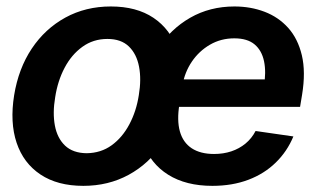

<svg xmlns="http://www.w3.org/2000/svg" viewBox="-20 -573 991 603"><path d="M241.7 10.7Q160.6 10.7 107.2 -24.9Q53.7 -60.5 32.2 -124.5Q10.7 -188.5 24.4 -273.9Q38.1 -357.9 79.8 -420.4Q121.6 -482.9 185.3 -517.8Q249 -552.7 328.1 -552.7Q408.7 -552.7 461.9 -517.1Q515.1 -481.4 537.1 -417.2Q559.1 -353 544.9 -267.6Q531.7 -184.1 489.7 -121.3Q447.8 -58.6 384 -23.9Q320.3 10.7 241.7 10.7ZM252 -91.8Q296.9 -92.3 330.6 -116.7Q364.3 -141.1 386.2 -182.4Q408.2 -223.6 416 -274.4Q424.3 -323.7 416.7 -363.5Q409.2 -403.3 384.8 -427Q360.4 -450.7 317.4 -450.7Q272.9 -450.7 238.8 -426Q204.6 -401.4 182.9 -360.1Q161.1 -318.8 153.3 -267.6Q145 -218.8 152.3 -179Q159.7 -139.2 184.3 -115.7Q209 -92.3 252 -91.8ZM647 10.7Q564 10.7 508.3 -24.2Q452.6 -59.1 429.7 -122.8Q406.7 -186.5 420.4 -272.9Q434.6 -356.4 475.1 -419.2Q515.6 -481.9 577.4 -517.3Q639.2 -552.7 716.3 -552.7Q767.1 -552.7 810.8 -536.1Q854.5 -519.5 885 -485.6Q915.5 -451.7 928 -399.4Q940.4 -347.2 928.7 -275.4L922.4 -237.3H474.6L489.3 -323.7H873L808.6 -300.3Q816.4 -346.2 809.3 -380.4Q802.2 -414.6 779.5 -433.6Q756.8 -452.6 715.8 -452.6Q673.8 -452.6 639.4 -432.6Q605 -412.6 582.5 -379.4Q560.1 -346.2 553.2 -305.7L543.5 -245.6Q535.2 -195.3 544.9 -160.4Q554.7 -125.5 582 -107.4Q609.4 -89.4 652.3 -89.4Q681.6 -89.4 706.5 -97.7Q731.4 -106 751 -122.1Q770.5 -138.2 782.7 -161.6L901.4 -144.5Q881.8 -97.2 845.9 -62.3Q810.1 -27.3 759.8 -8.3Q709.5 10.7 647 10.7Z"/></svg>

Font: Inter Tight SemiBold
Style: Italic
Weight: 600
Italic angle: -9.39999°
Designer: Rasmus Andersson
Foundry: rsms
Version: Version 3.004